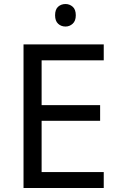

<svg xmlns="http://www.w3.org/2000/svg" viewBox="-20 -935 596 955"><path d="M496 0H97V-714H496V-635H187V-412H478V-334H187V-79H496ZM306 -915Q326 -915 341.5 -901.5Q357 -888 357 -859Q357 -831 341.5 -817Q326 -803 306 -803Q284 -803 269 -817Q254 -831 254 -859Q254 -888 269 -901.5Q284 -915 306 -915Z"/></svg>

Font: Noto Sans Ambassadori
Style: Regular
Weight: 400
Designer: Monotype Design Team
Foundry: Monotype Imaging Inc.
Version: Version 2.013